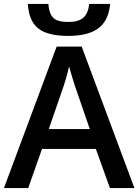

<svg xmlns="http://www.w3.org/2000/svg" viewBox="-20 -953 701 973"><path d="M537.1 0 465.8 -198.2H192.9L123 0H0L267.1 -716.8H394L661.1 0ZM435.1 -298.8 368.2 -493.2Q360.8 -512.7 347.9 -554.7Q335 -596.7 330.1 -616.2Q316.9 -556.2 291.5 -484.9L227.1 -298.8ZM326.2 -771Q222.7 -771 174.6 -808.3Q126.5 -845.7 121.1 -933.1H225.1Q228 -897.9 238.5 -878.4Q249 -858.9 268.8 -850.3Q288.6 -841.8 329.1 -841.8Q377 -841.8 401.9 -863Q426.8 -884.3 432.1 -933.1H538.1Q530.8 -849.1 479 -810.1Q427.2 -771 326.2 -771Z"/></svg>

Font: JBL Sans
Style: Semibold
Weight: 600
Version: Version 1.10